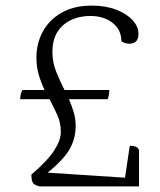

<svg xmlns="http://www.w3.org/2000/svg" viewBox="-20 -665 571 685"><path d="M122 0Q107 -3 99.5 -10Q92 -17 92 -42Q150 -92 173.5 -128.5Q197 -165 197 -194Q197 -227 184.5 -254.5Q172 -282 157 -311H52Q52 -318 54 -328Q56 -338 60 -344H139Q127 -369 118.5 -397.5Q110 -426 110 -460Q110 -510 132.5 -552Q155 -594 199.5 -619.5Q244 -645 307 -645Q357 -645 394.5 -630.5Q432 -616 453 -593Q474 -570 474 -544Q474 -525 465 -517Q456 -509 442 -509Q426 -509 413 -518Q413 -559 381.5 -583.5Q350 -608 303 -608Q243 -608 205 -575Q167 -542 167 -480Q167 -442 180.5 -409Q194 -376 210 -344H370Q370 -336 368.5 -326.5Q367 -317 364 -311H226Q236 -288 243 -264.5Q250 -241 250 -215Q250 -172 229 -134Q208 -96 150 -49L426 -31L443 -145Q473 -145 476 -128V0Z"/></svg>

Font: Petrona Light
Style: Regular
Weight: 300
Designer: Ringo R. Seeber
Foundry: Ringo R. Seeber
Version: Version 2.001; ttfautohint (v1.8.3)